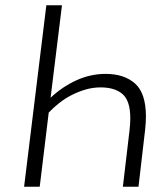

<svg xmlns="http://www.w3.org/2000/svg" viewBox="-20 -705 630 725"><path d="M71 0 155 -685H214L171 -336Q216 -378 269 -402Q322 -426 379 -426Q449 -426 490 -389.5Q531 -353 531 -265Q531 -242 528 -215L503 0H444L469 -212Q472 -237 472 -258Q472 -324 443 -349.5Q414 -375 360 -375Q331 -375 303.5 -367Q276 -359 250.5 -346Q225 -333 203 -315.5Q181 -298 164 -280L130 0Z"/></svg>

Font: Glekhifnjqigglhiwekvrgaqftz
Style: Regular
Weight: 300
Italic angle: -8°
Designer: Carrois Corporate & Edenspiekermann
Foundry: Carrois Corporate GbR & Edenspiekermann AG
Version: Version 2.001